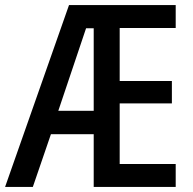

<svg xmlns="http://www.w3.org/2000/svg" viewBox="-22 -734 759 754"><path d="M668 0H346V-207H178L107 0H-2L249 -714H668V-624H448V-416H653V-328H448V-90H668ZM207 -299H346V-623H316Z"/></svg>

Font: Noto Sans Myanmar Condensed Medium
Style: Regular
Weight: 500
Width: 3
Designer: Monotype Design Team
Foundry: Monotype Imaging Inc.
Version: Version 2.107; ttfautohint (v1.8.4.7-5d5b)